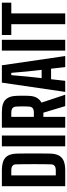

<svg xmlns="http://www.w3.org/2000/svg" viewBox="666 -1402 736 2109"><g transform="rotate(-90 1034.5 -348.0)"><path d="M43.2 0V-696H217.9Q313.4 -696 356.6 -657Q399.8 -617.9 401.5 -528.4Q402.7 -469.3 402.9 -408.8Q403.2 -348.3 402.9 -287.9Q402.7 -227.5 401.5 -168.5Q400.3 -108.3 381 -71.3Q361.7 -34.4 321.5 -17.2Q281.4 0 217.8 0ZM161.6 -103.7H217.8Q249.7 -103.7 266.2 -116.6Q282.7 -129.5 283.2 -154.8Q284.5 -198.6 285 -248.2Q285.4 -297.7 285.4 -349.2Q285.4 -400.7 284.8 -450.1Q284.2 -499.5 283.2 -542.3Q282.7 -567.3 266 -579.8Q249.3 -592.4 217.9 -592.4H161.6Z M481.2 0V-696H599.6V0Z M686.2 0V-696H852.1Q877 -696 907.3 -693.1Q937.6 -690.1 965.8 -676.1Q994.1 -662 1013.6 -629.3Q1033.2 -596.5 1035.7 -536.5Q1036.3 -522.5 1036.6 -507.4Q1036.9 -492.3 1037 -475.6Q1037.1 -458.8 1036.9 -439.8Q1036.8 -420.8 1035.7 -399.5Q1033.3 -340 1011.9 -307.9Q990.5 -275.8 961.3 -260.7L1048 0H922.8L850.8 -240.1H804.6V0ZM804.6 -344.5H851.9Q872 -344.5 886.1 -349.5Q900.2 -354.5 908.1 -365.3Q915.9 -376.2 917.3 -393.9Q918.8 -410.7 919.3 -430.4Q919.8 -450.1 919.8 -470.5Q919.8 -490.9 919.1 -509.7Q918.3 -528.4 917.3 -542.9Q916.1 -560.4 908.2 -571.2Q900.3 -582.1 886.3 -587.2Q872.3 -592.4 852.1 -592.4H804.6Z M1079.1 0 1180.7 -696H1371.4L1473 0H1351.4L1334.1 -155.5H1218.1L1200.7 0ZM1229.8 -259.1H1321.6L1304.2 -412.5L1288.3 -592.4H1263.1L1247.1 -412.3Z M1532.7 0V-696H1651.1V0Z M1822.6 0V-592.4H1704.1V-696H2059.4V-592.4H1941V0Z"/></g></svg>

Font: Big Shoulders Display SC Thin
Style: Regular
Weight: 100
Designer: Patric King
Foundry: XO Type Co
Version: Version 2.002